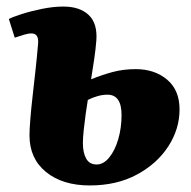

<svg xmlns="http://www.w3.org/2000/svg" viewBox="-20 -551 584 586"><path d="M258 -309Q290 -322 323 -331Q356 -340 394 -340Q452 -340 490 -308Q528 -276 528 -217Q528 -157 493.5 -104Q459 -51 397.5 -18Q336 15 254 15Q171 15 120.5 -26Q70 -67 70 -138Q70 -155 72.5 -186.5Q75 -218 79.5 -257.5Q84 -297 88.5 -338Q93 -379 96 -415Q100 -449 76 -449Q66 -449 53 -445Q40 -441 25 -436L7 -493Q18 -499 46 -508Q74 -517 108.5 -524Q143 -531 173 -531Q224 -531 251 -505Q278 -479 274 -427Q272 -401 267.5 -370.5Q263 -340 258 -309ZM248 -246Q245 -228 241.5 -203Q238 -178 235.5 -154Q233 -130 233 -114Q233 -85 243 -67Q253 -49 275 -49Q296 -49 313.5 -70.5Q331 -92 341 -126.5Q351 -161 351 -200Q351 -262 308 -262Q280 -262 248 -246Z"/></svg>

Font: Literata 36pt ExtraBold
Style: Italic
Weight: 800
Italic angle: -2°
Designer: Latin by Veronika Burian and Jose Scaglione. Greek by Irene Vlachou. Cyrillic by Vera Evstafieva
Foundry: TypeTogether
Version: Version 3.002